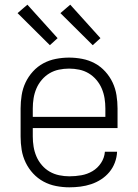

<svg xmlns="http://www.w3.org/2000/svg" viewBox="-20 -788 590 820"><path d="M276 12Q248 12 219.5 6.5Q191 1 166 -12.5Q141 -26 121.5 -47Q102 -68 89.5 -94Q77 -120 72.5 -148Q68 -176 68 -205V-325Q68 -353 72.5 -381.5Q77 -410 89 -435.5Q101 -461 120.5 -482.5Q140 -504 165 -517.5Q190 -531 218.5 -536.5Q247 -542 275 -542Q303 -542 331.5 -536.5Q360 -531 385 -517.5Q410 -504 429.5 -482.5Q449 -461 461 -435.5Q473 -410 477.5 -381.5Q482 -353 482 -325V-241H120V-205Q120 -183 123.5 -161.5Q127 -140 135.5 -120Q144 -100 158.5 -83Q173 -66 192 -55Q211 -44 233 -39.5Q255 -35 276 -35Q302 -35 327.5 -39.5Q353 -44 375 -57Q397 -70 411.5 -92Q426 -114 428 -140H480Q479 -116 470.5 -93.5Q462 -71 447 -53Q432 -35 412 -22Q392 -9 369.5 -1.5Q347 6 323.5 9Q300 12 276 12ZM430 -289V-325Q430 -347 426.5 -368.5Q423 -390 414.5 -410Q406 -430 391.5 -447Q377 -464 358.5 -475Q340 -486 318.5 -490.5Q297 -495 275 -495Q253 -495 231.5 -490.5Q210 -486 191.5 -475Q173 -464 158.5 -447Q144 -430 135.5 -410Q127 -390 123.5 -368.5Q120 -347 120 -325V-289ZM376 -595 238 -732 280 -768 409 -625ZM193 -595 55 -732 97 -768 226 -625Z"/></svg>

Font: Lode Dark Term
Style: Regular
Weight: 400
Monospace: yes
Designer: Belleve Invis
Foundry: Belleve Invis
Version: Version 29.2.0